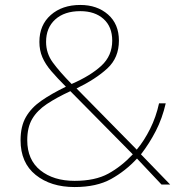

<svg xmlns="http://www.w3.org/2000/svg" viewBox="-20 -745 742 775"><path d="M304 -725Q372 -725 416 -686.5Q460 -648 460 -581Q460 -512 413.5 -469Q367 -426 289 -388L532 -141Q562 -177 586 -225Q610 -273 622 -328H649Q635 -267 609 -216.5Q583 -166 549 -122L667 0H632L533 -105Q487 -55 428.5 -22.5Q370 10 281 10Q185 10 124 -39Q63 -88 63 -179Q63 -235 84.5 -272.5Q106 -310 147 -338.5Q188 -367 246 -395Q211 -430 187 -458Q163 -486 151 -514Q139 -542 139 -576Q139 -644 185 -684.5Q231 -725 304 -725ZM304 -700Q240 -700 203 -666.5Q166 -633 166 -576Q166 -530 193 -493Q220 -456 269 -406Q345 -439 389 -479.5Q433 -520 433 -581Q433 -637 398 -668.5Q363 -700 304 -700ZM264 -377Q208 -351 169 -325Q130 -299 110 -265Q90 -231 90 -179Q90 -100 143 -57.5Q196 -15 281 -15Q364 -15 417 -44Q470 -73 516 -122Z"/></svg>

Font: Noto Sans Thin
Style: Regular
Weight: 100
Designer: Monotype Design Team
Foundry: Monotype Imaging Inc.
Version: Version 2.007